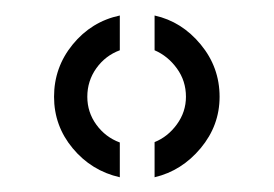

<svg xmlns="http://www.w3.org/2000/svg" viewBox="-20 -828 362 254"><path d="M138.5 -593.5Q101 -602 76.2 -631.8Q51.5 -661.5 51.5 -700Q51.5 -739 76.2 -769.2Q101 -799.5 138.5 -807.5V-761.5Q119.5 -754.5 107.5 -737.8Q95.5 -721 95.5 -700Q95.5 -679.5 107.5 -663Q119.5 -646.5 138.5 -639.5ZM184.5 -593.5V-640Q202 -647 214 -663.5Q226 -680 226 -700Q226 -721 214 -737.5Q202 -754 184.5 -761.5V-807.5Q220.5 -799.5 245.5 -769.2Q270.5 -739 270.5 -700Q270.5 -662 245.5 -632Q220.5 -602 184.5 -593.5Z"/></svg>

Font: Big Shoulders Stencil Text Medium
Style: Regular
Weight: 500
Designer: Patric King
Foundry: XO Type Co
Version: Version 1.000